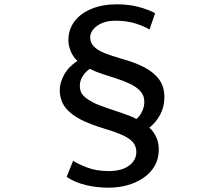

<svg xmlns="http://www.w3.org/2000/svg" viewBox="-20 -799 1040 890"><path d="M673 -662Q651 -676 610 -689.5Q569 -703 515 -703Q478 -703 452 -691.5Q426 -680 412 -662.5Q398 -645 398 -626Q398 -600 416 -582.5Q434 -565 466 -552.5Q498 -540 542 -527Q602 -511 647 -488Q692 -465 717 -431.5Q742 -398 742 -348Q742 -304 722.5 -267.5Q703 -231 672 -207Q688 -195 702 -168Q716 -141 716 -106Q716 -63 697 -30Q678 3 645 25.5Q612 48 570.5 59.5Q529 71 484 71Q427 71 376.5 58.5Q326 46 289 21L319 -54Q341 -39 384 -22.5Q427 -6 484 -6Q544 -6 578 -31Q612 -56 612 -95Q612 -118 599 -136Q586 -154 554.5 -169.5Q523 -185 466 -202Q402 -221 355 -244.5Q308 -268 282.5 -301.5Q257 -335 257 -383Q257 -415 277 -452Q297 -489 339 -517Q321 -532 309 -559Q297 -586 297 -612Q297 -662 325 -699.5Q353 -737 404 -758Q455 -779 522 -779Q577 -779 622 -767Q667 -755 699 -738ZM350 -401Q350 -387 354.5 -374.5Q359 -362 373 -349.5Q387 -337 411 -324.5Q435 -312 474 -299Q511 -287 538 -277.5Q565 -268 583.5 -261Q602 -254 612 -247Q629 -261 639 -283Q649 -305 649 -327Q649 -356 631 -376Q613 -396 583.5 -410Q554 -424 520 -435Q486 -446 453.5 -456.5Q421 -467 396 -480Q373 -463 361.5 -443Q350 -423 350 -401Z"/></svg>

Font: Noto Sans SC Thin Medium
Style: Regular
Weight: 500
Version: Version 2.004-H2;hotconv 1.0.118;makeotfexe 2.5.65603